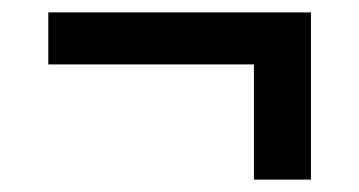

<svg xmlns="http://www.w3.org/2000/svg" viewBox="-20 -368 580 310"><path d="M390 -78V-264H58V-348H482V-78Z"/></svg>

Font: IBM Plex Sans Cond Medm
Style: Regular
Weight: 500
Width: 3
Designer: Mike Abbink, Paul van der Laan, Pieter van Rosmalen
Foundry: Bold Monday
Version: Version 1.3